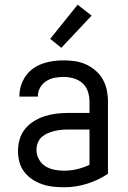

<svg xmlns="http://www.w3.org/2000/svg" viewBox="-20 -783 540 811"><path d="M251 8Q228 8 204.5 5.5Q181 3 159 -4.5Q137 -12 117 -25Q97 -38 82.5 -57Q68 -76 62 -98.5Q56 -121 56 -145Q56 -170 63 -194.5Q70 -219 86 -238.5Q102 -258 124 -271.5Q146 -285 169.5 -292.5Q193 -300 218 -303Q243 -306 269 -306H358V-355Q358 -376 351 -397Q344 -418 328 -432Q312 -446 291 -452Q270 -458 249 -458Q230 -458 211 -454.5Q192 -451 175.5 -440.5Q159 -430 149.5 -413Q140 -396 140 -377V-375H62V-378Q62 -401 69 -422.5Q76 -444 89 -462.5Q102 -481 120.5 -494Q139 -507 160.5 -514.5Q182 -522 204 -525Q226 -528 249 -528Q273 -528 297 -524.5Q321 -521 343 -511Q365 -501 383.5 -485Q402 -469 414 -448Q426 -427 431 -403Q436 -379 436 -355V-49Q396 -22 348 -7Q300 8 251 8ZM251 -62Q279 -62 306 -68.5Q333 -75 358 -87V-236H269Q254 -236 239 -234.5Q224 -233 209.5 -229.5Q195 -226 181 -220Q167 -214 156 -204Q145 -194 139.5 -179.5Q134 -165 134 -150Q134 -130 144 -111Q154 -92 171.5 -81Q189 -70 209.5 -66Q230 -62 251 -62ZM239 -581 192 -619 308 -763 367 -717Z"/></svg>

Font: Moesevka
Style: Regular
Weight: 400
Monospace: yes
Designer: Belleve Invis
Foundry: Belleve Invis
Version: Version 32.5.0; ttfautohint (v1.8.4)